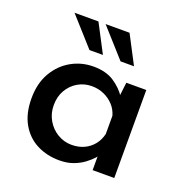

<svg xmlns="http://www.w3.org/2000/svg" viewBox="-118 -741 828 859"><g transform="rotate(20 296.0 -312.0)"><path d="M254 10Q195 10 147 -14.5Q99 -39 71 -88Q43 -137 43 -209Q43 -280 72.5 -331Q102 -382 150.5 -409.5Q199 -437 256 -437Q316 -437 354.5 -411.5Q393 -386 415 -352L408 -336L418 -419H513V0H410V-105L421 -80Q417 -72 404 -57.5Q391 -43 369.5 -27Q348 -11 319.5 -0.5Q291 10 254 10ZM282 -74Q315 -74 341 -86Q367 -98 385 -120Q403 -142 410 -172V-259Q402 -287 383 -307.5Q364 -328 337.5 -340Q311 -352 279 -352Q243 -352 213 -334.5Q183 -317 165 -286Q147 -255 147 -214Q147 -175 165.5 -143Q184 -111 215 -92.5Q246 -74 282 -74ZM93 -634H207L277 -500H213ZM241 -634H355L425 -500H361Z"/></g></svg>

Font: Josefin Sans Thin Medium
Style: Regular
Weight: 500
Version: Version 2.000